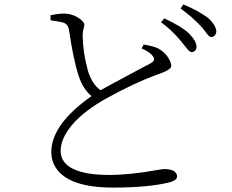

<svg xmlns="http://www.w3.org/2000/svg" viewBox="-20 -806 1040 861"><path d="M615.2 -588.9 624 -606.4Q667 -599.6 691.4 -587.9Q731.4 -563.5 745.1 -525.4Q748 -516.6 748 -510.7Q748 -495.1 707 -479.5Q699.2 -476.6 682.6 -470.7Q579.1 -432.6 458 -365.2Q452.1 -362.3 447.3 -359.4Q315.4 -283.2 270.5 -198.2Q252 -163.1 252 -129.9Q252 -47.9 381.8 -27.3Q420.9 -21.5 470.7 -21.5Q563.5 -21.5 686.5 -43.9Q709 -47.9 717.8 -47.9Q773.4 -46.9 774.4 -13.7Q772.5 2.9 740.2 11.7Q645.5 35.2 487.3 35.2Q287.1 35.2 229.5 -54.7Q210 -85.9 210 -123Q210 -238.3 361.3 -353.5Q376 -365.2 390.6 -375Q352.5 -406.2 333 -464.8Q308.6 -539.1 289.1 -673.8Q284.2 -698.2 262.7 -705.1Q249 -709 207 -714.8L206.1 -737.3Q241.2 -745.1 265.6 -745.1Q308.6 -745.1 342.8 -717.8Q357.4 -706.1 358.4 -695.3Q358.4 -691.4 352.5 -667Q350.6 -657.2 350.6 -647.5Q352.5 -566.4 373 -494.1Q373 -491.2 374 -489.3Q392.6 -428.7 430.7 -401.4Q456.1 -416 631.8 -509.8Q646.5 -516.6 654.3 -521.5Q675.8 -531.2 668.9 -548.8Q656.2 -571.3 615.2 -588.9ZM702.1 -706.1 716.8 -723.6Q793.9 -687.5 826.2 -657.2Q861.3 -622.1 861.3 -595.7Q859.4 -573.2 838.9 -572.3Q829.1 -572.3 811.5 -596.7Q799.8 -612.3 792 -621.1Q749 -672.9 702.1 -706.1ZM790 -767.6 801.8 -786.1Q867.2 -759.8 913.1 -725.6Q949.2 -692.4 950.2 -664.1Q947.3 -641.6 926.8 -639.6Q918 -639.6 902.3 -662.1Q888.7 -680.7 879.9 -689.5Q842.8 -729.5 790 -767.6Z"/></svg>

Font: GenYoMin JP Light
Style: Regular
Weight: 300
Version: Version 1.001;PS 1;hotconv 16.6.51;makeotf.lib2.5.65220 DEVE